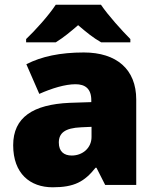

<svg xmlns="http://www.w3.org/2000/svg" viewBox="-20 -786 663 816"><path d="M409 -766H217C187 -720 129 -656 91 -620V-606H217C252 -628 277 -649 312 -679C347 -649 375 -626 410 -606H534V-620C500 -654 440 -720 409 -766ZM336 -563C236 -563 156 -546 92 -513L147 -387C201 -411 257 -428 301 -428C342 -428 368 -409 368 -360V-352L276 -349C120 -342 36 -287 36 -169C36 -48 108 10 204 10C296 10 339 -14 386 -73H390L427 0H559V-363C559 -491 476 -563 336 -563ZM325 -245 369 -247V-204C369 -157 331 -125 285 -125C252 -125 230 -142 230 -180C230 -220 255 -242 325 -245Z"/></svg>

Font: Noto Sans Canadian Aboriginal Black
Style: Regular
Weight: 900
Designer: Monotype Design Team, Typotheque's Kevin King
Foundry: Monotype Imaging Inc.
Version: Version 2.004